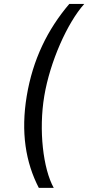

<svg xmlns="http://www.w3.org/2000/svg" viewBox="-20 -781 436 949"><path d="M112.2 -306.8C82.4 -127.8 106.5 21.3 171.9 147.7H245.7C193.2 54 170.5 -137.8 198.9 -306.8C227.3 -475.9 312.5 -667.6 396.3 -761.4H322.4C214.5 -634.9 142 -485.8 112.2 -306.8Z"/></svg>

Font: Margiela Sans
Style: Italic
Weight: 400
Italic angle: -9.39999°
Designer: Stefan Endress, Andreas Faust
Version: Version 1.100;FEAKit 1.0